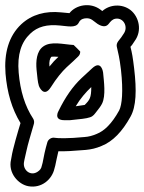

<svg xmlns="http://www.w3.org/2000/svg" viewBox="-20 -585 549 730"><path d="M279 -498C284 -509 291 -513 302 -515C315 -517 324 -514 331 -509L339 -503C351 -493 377 -474 393 -494C401 -504 407 -512 420 -514C450 -518 468 -483 451 -458L441 -443C435 -434 421 -423 424 -408C430 -380 434 -369 440 -319C449 -238 444 -186 433 -165C405 -114 376 -87 348 -76C332 -69 317 -65 301 -64C240 -58 200 -59 189 -61C176 -64 163 -55 160 -44C152 -17 146 11 142 34L139 45C137 56 132 62 123 68C96 86 67 62 71 33L73 22C78 2 82 -22 92 -56C101 -88 107 -108 108 -111C111 -119 110 -128 106 -134C75 -181 57 -239 51 -309C45 -378 61 -425 95 -457C123 -484 159 -493 208 -488C235 -486 268 -477 279 -498ZM244 -535C234 -536 222 -537 212 -538C153 -544 101 -530 61 -493C13 -448 -5 -383 1 -305C7 -233 25 -171 58 -117C49 -88 28 -17 24 11L22 22C10 72 49 116 88 123C138 132 178 97 187 56L190 45C194 27 197 10 202 -10C224 -9 260 -11 306 -15C327 -17 345 -21 366 -30C409 -47 445 -85 476 -141C498 -180 500 -241 490 -325C485 -367 482 -384 476 -407C478 -409 480 -412 482 -414L492 -429C521 -468 509 -521 476 -547C443 -572 397 -568 369 -543L361 -549C323 -577 269 -567 244 -535ZM225 -128H244H246C284 -132 308 -134 322 -139C335 -143 340 -152 348 -162C356 -172 363 -181 368 -191C383 -221 375 -276 372 -309C372 -309 366 -359 330 -325C318 -314 304 -301 290 -288C256 -256 228 -215 203 -164C203 -164 181 -128 225 -128ZM268 -181C285 -210 307 -235 327 -254C327 -213 321 -205 302 -186C296 -185 284 -183 268 -181ZM285 -389C285 -389 261 -414 260 -414C221 -416 174 -430 144 -408C119 -390 116 -352 119 -320C122 -293 123 -274 128 -258C128 -258 146 -211 173 -253C195 -288 216 -313 233 -329C253 -347 268 -361 278 -371C283 -376 285 -382 285 -389ZM202 -369C190 -358 180 -347 168 -332C166 -351 170 -363 175 -369C178 -370 194 -370 202 -369Z"/></svg>

Font: AppleStorm
Style: XbdOut
Weight: 800
Foundry: Cannot Into Space Fonts
Version: Version 1.01